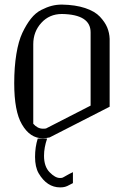

<svg xmlns="http://www.w3.org/2000/svg" viewBox="-20 -603 602 837"><path d="M297.9 195.3Q294.9 196.3 283.7 202.6Q272.5 209 263.7 211.4Q254.9 213.9 242.2 213.9Q184.6 213.9 148.4 152.3Q132.8 125 132.8 81.1Q132.8 38.1 144.5 1H185.5Q171.9 40 171.9 76.2Q171.9 123 196.3 147.9Q220.7 172.9 241.2 172.9Q248 172.9 251.5 171.9Q254.9 170.9 268.1 163.1Q281.2 155.3 297.9 147.5ZM250 -542Q195.3 -542 160.2 -503.4Q125 -464.8 125 -410.2V-63.5Q143.6 -42 167 -42Q176.8 -42 180.7 -43L375 -142.6V-461.9Q375 -540 250 -542ZM250 -583Q308.6 -582 351.1 -567.9Q393.6 -553.7 415.5 -530.3Q437.5 -506.8 447.3 -483.4Q457 -460 458 -433.6V-137.7L196.3 -3.9Q176.8 0 167 0Q110.4 0 75.2 -61.5Q42 -118.2 42 -240.2Q42 -310.5 51.3 -367.2Q60.5 -423.8 77.6 -460Q94.7 -496.1 114.7 -521.5Q134.8 -546.9 159.7 -559.6Q184.6 -572.3 205.6 -577.6Q226.6 -583 250 -583Z"/></svg>

Font: wanta
Style: Medium
Weight: 500
Version: Version 0.91